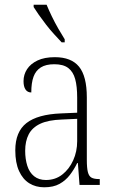

<svg xmlns="http://www.w3.org/2000/svg" viewBox="-20 -786 486 816"><path d="M168 10Q132 10 104.5 -7Q77 -24 61 -59Q45 -94 45 -147Q45 -226 92.5 -263Q140 -300 239 -304L308 -307V-371Q308 -419 299.5 -450Q291 -481 270 -497Q249 -513 211 -513Q175 -513 153.5 -499.5Q132 -486 122.5 -460Q113 -434 113 -393Q97 -393 88.5 -405.5Q80 -418 80 -441Q80 -469 95 -492Q110 -515 139.5 -529Q169 -543 213 -543Q283 -543 316 -502.5Q349 -462 349 -372V-107Q349 -72 353.5 -54.5Q358 -37 369 -31Q380 -25 401 -25H404V0H318L311 -93H308Q295 -66 277 -42.5Q259 -19 233 -4.5Q207 10 168 10ZM175 -21Q215 -21 244.5 -44Q274 -67 291 -104.5Q308 -142 308 -186V-281L243 -278Q185 -276 151 -260Q117 -244 102 -215Q87 -186 87 -145Q87 -110 96 -81.5Q105 -53 125 -37Q145 -21 175 -21ZM242 -606Q229 -620 211 -639.5Q193 -659 176 -681Q159 -703 145 -723Q131 -743 123 -756V-766H178Q187 -744 200 -717Q213 -690 228 -664Q243 -638 255 -619V-606Z"/></svg>

Font: Noto Serif Khmer Condensed ExtraLight
Style: Regular
Weight: 250
Width: 3
Designer: Danh Hong and the Monotype Design Team
Foundry: Monotype Imaging Inc.
Version: Version 2.004